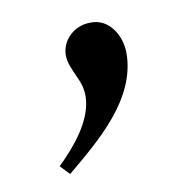

<svg xmlns="http://www.w3.org/2000/svg" viewBox="-45 -186 355 364"><g transform="rotate(-10 132.5 -4.0)"><path d="M46 116 63 134C125 82 208 16 208 -74C208 -106 187 -144 150 -142C118 -142 94 -117 94 -89C94 -74 101 -61 106 -49C113 -34 119 -20 117 1C113 41 82 81 46 116Z"/></g></svg>

Font: Heuristica
Style: Italic
Weight: 400
Italic angle: -13°
Version: Version 1.0.1